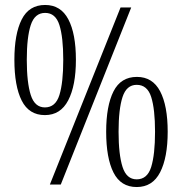

<svg xmlns="http://www.w3.org/2000/svg" viewBox="-20 -744 733 774"><path d="M161 -280Q97 -280 67.5 -338.5Q38 -397 38 -503Q38 -607 67.5 -665.5Q97 -724 162 -724Q225 -724 255.5 -666Q286 -608 286 -503Q286 -399 255 -339.5Q224 -280 161 -280ZM181 0 466 -714H509L225 0ZM161 -311Q204 -311 219.5 -361Q235 -411 235 -503Q235 -594 219.5 -643Q204 -692 162 -692Q120 -692 104 -643Q88 -594 88 -503Q88 -411 104 -361Q120 -311 161 -311ZM531 10Q467 10 437.5 -48.5Q408 -107 408 -213Q408 -317 437.5 -375.5Q467 -434 532 -434Q595 -434 625.5 -376Q656 -318 656 -213Q656 -109 625.5 -49.5Q595 10 531 10ZM531 -21Q574 -21 589.5 -71Q605 -121 605 -213Q605 -304 589.5 -353Q574 -402 531 -402Q490 -402 474 -353Q458 -304 458 -213Q458 -121 474 -71Q490 -21 531 -21Z"/></svg>

Font: Noto Serif Ethiopic ExtraCondensed Light
Style: Regular
Weight: 300
Width: 2
Designer: Monotype Design Team
Foundry: Monotype Imaging Inc.
Version: Version 2.102; ttfautohint (v1.8.4.7-5d5b)